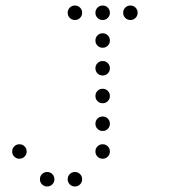

<svg xmlns="http://www.w3.org/2000/svg" viewBox="-20 -696 640 692"><path d="M249 -676Q239 -676 231.5 -668.5Q224 -661 224 -651V-649Q224 -639 231.5 -631.5Q239 -624 249 -624H251Q261 -624 268.5 -631.5Q276 -639 276 -649V-651Q276 -661 268.5 -668.5Q261 -676 251 -676ZM349 -676Q339 -676 331.5 -668.5Q324 -661 324 -651V-649Q324 -639 331.5 -631.5Q339 -624 349 -624H351Q361 -624 368.5 -631.5Q376 -639 376 -649V-651Q376 -661 368.5 -668.5Q361 -676 351 -676ZM449 -676Q439 -676 431.5 -668.5Q424 -661 424 -651V-649Q424 -639 431.5 -631.5Q439 -624 449 -624H451Q461 -624 468.5 -631.5Q476 -639 476 -649V-651Q476 -661 468.5 -668.5Q461 -676 451 -676ZM349 -576Q339 -576 331.5 -568.5Q324 -561 324 -551V-549Q324 -539 331.5 -531.5Q339 -524 349 -524H351Q361 -524 368.5 -531.5Q376 -539 376 -549V-551Q376 -561 368.5 -568.5Q361 -576 351 -576ZM349 -476Q339 -476 331.5 -468.5Q324 -461 324 -451V-449Q324 -439 331.5 -431.5Q339 -424 349 -424H351Q361 -424 368.5 -431.5Q376 -439 376 -449V-451Q376 -461 368.5 -468.5Q361 -476 351 -476ZM349 -376Q339 -376 331.5 -368.5Q324 -361 324 -351V-349Q324 -339 331.5 -331.5Q339 -324 349 -324H351Q361 -324 368.5 -331.5Q376 -339 376 -349V-351Q376 -361 368.5 -368.5Q361 -376 351 -376ZM349 -276Q339 -276 331.5 -268.5Q324 -261 324 -251V-249Q324 -239 331.5 -231.5Q339 -224 349 -224H351Q361 -224 368.5 -231.5Q376 -239 376 -249V-251Q376 -261 368.5 -268.5Q361 -276 351 -276ZM49 -176Q39 -176 31.5 -168.5Q24 -161 24 -151V-149Q24 -139 31.5 -131.5Q39 -124 49 -124H51Q61 -124 68.5 -131.5Q76 -139 76 -149V-151Q76 -161 68.5 -168.5Q61 -176 51 -176ZM349 -176Q339 -176 331.5 -168.5Q324 -161 324 -151V-149Q324 -139 331.5 -131.5Q339 -124 349 -124H351Q361 -124 368.5 -131.5Q376 -139 376 -149V-151Q376 -161 368.5 -168.5Q361 -176 351 -176ZM149 -76Q139 -76 131.5 -68.5Q124 -61 124 -51V-49Q124 -39 131.5 -31.5Q139 -24 149 -24H151Q161 -24 168.5 -31.5Q176 -39 176 -49V-51Q176 -61 168.5 -68.5Q161 -76 151 -76ZM249 -76Q239 -76 231.5 -68.5Q224 -61 224 -51V-49Q224 -39 231.5 -31.5Q239 -24 249 -24H251Q261 -24 268.5 -31.5Q276 -39 276 -49V-51Q276 -61 268.5 -68.5Q261 -76 251 -76Z"/></svg>

Font: Doto Rounded
Style: Regular
Weight: 400
Monospace: yes
Version: Version 1.000